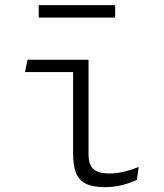

<svg xmlns="http://www.w3.org/2000/svg" viewBox="-20 -740 660 771"><path d="M273.5 -473 296 -450.5H80.5L90.5 -500H335.5V-122.5Q335.5 -94.5 343 -77.5Q350.5 -60.5 369 -52Q387.5 -43.5 420.5 -43.5Q450 -43.5 480.8 -51.2Q511.5 -59 537 -69.5L529.5 -17.5Q500.5 -4.5 468.8 3.5Q437 11.5 400.5 11.5Q351.5 11.5 324 -2.8Q296.5 -17 285 -46.2Q273.5 -75.5 273.5 -124ZM442.5 -669.5H135.5V-719.5H442.5Z"/></svg>

Font: Monaspace Argon Var ExtraLight
Style: Regular
Weight: 200
Designer: Riley Cran and the Lettermatic Team
Version: Version 1.200 (Monaspace Argon Var)